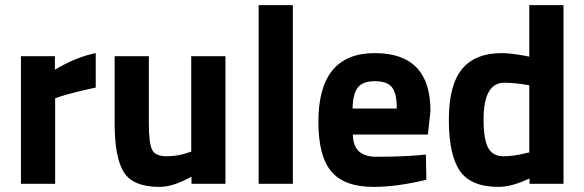

<svg xmlns="http://www.w3.org/2000/svg" viewBox="-20 -720 2289 752"><path d="M62 0V-500H195V-447Q279 -497 355 -512V-377Q274 -360 216 -342L196 -335V0Z M729 -500H863V0H730V-28Q658 12 605 12Q501 12 465 -45.5Q429 -103 429 -238V-500H563V-236Q563 -162 575 -135Q587 -108 633 -108Q677 -108 716 -122L729 -126Z M993 0V-700H1127V0Z M1362 -193Q1363 -147 1386.5 -126.5Q1410 -106 1454 -106Q1547 -106 1620 -112L1648 -115L1650 -16Q1535 12 1442 12Q1329 12 1278 -48Q1227 -108 1227 -243Q1227 -512 1448 -512Q1666 -512 1666 -286L1656 -193ZM1534 -295Q1534 -355 1515 -378.5Q1496 -402 1448.5 -402Q1401 -402 1381.5 -377.5Q1362 -353 1361 -295Z M2187 -700V0H2054V-21Q1984 12 1933 12Q1824 12 1781 -51Q1738 -114 1738 -250.5Q1738 -387 1789.5 -449.5Q1841 -512 1945 -512Q1977 -512 2034 -502L2053 -498V-700ZM2039 -120 2053 -123V-386Q1998 -396 1955 -396Q1874 -396 1874 -252Q1874 -174 1892 -141Q1910 -108 1951.5 -108Q1993 -108 2039 -120Z"/></svg>

Font: Titillium Web[RUS by Daymarius]
Style: Bold
Weight: 700
Designer: Cyrillization by Daymarius
Foundry: Cyrillization by Daymarius
Version: Version 1.002 September 11, 2018